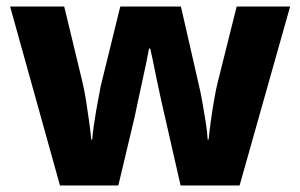

<svg xmlns="http://www.w3.org/2000/svg" viewBox="-20 -569 921 589"><path d="M485 -215Q481 -232 474.5 -261Q468 -290 461.5 -322Q455 -354 449.5 -380.5Q444 -407 441 -420H437Q435 -407 429.5 -380.5Q424 -354 417 -322Q410 -290 403.5 -260Q397 -230 393 -210L343 0H164L11 -549H177L232 -321Q238 -297 243.5 -263Q249 -229 253.5 -196Q258 -163 260 -141H263Q264 -157 267.5 -182Q271 -207 275.5 -232.5Q280 -258 284 -278Q288 -298 289 -305L349 -549H535L591 -304Q595 -288 600.5 -257.5Q606 -227 611 -195Q616 -163 617 -141H620Q622 -162 626.5 -195.5Q631 -229 637 -263.5Q643 -298 649 -321L706 -549H870L715 0H534Z"/></svg>

Font: Noto Sans Cham ExtraBold
Style: Regular
Weight: 800
Version: Version 2.002